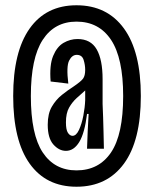

<svg xmlns="http://www.w3.org/2000/svg" viewBox="-20 -640 583 728"><path d="M270 68Q155 68 92.5 -19.5Q30 -107 30 -276Q30 -444 92.5 -532Q155 -620 270 -620Q386 -620 450 -532Q514 -444 514 -276Q514 -107 450 -19.5Q386 68 270 68ZM270 6Q355 6 401 -62Q447 -130 447 -276Q447 -420 401 -489Q355 -558 270 -558Q187 -558 142 -489Q97 -420 97 -276Q97 -130 142 -62Q187 6 270 6ZM230 -68Q204 -68 182.5 -92Q161 -116 161 -167Q161 -209 176.5 -235.5Q192 -262 214.5 -280Q237 -298 259 -312Q287 -331 295 -342Q303 -353 303 -375Q303 -394 297 -413Q291 -432 271 -432Q253 -432 242 -410Q231 -388 239 -323L172 -331Q167 -393 181.5 -428Q196 -463 221 -477.5Q246 -492 274 -492Q324 -492 346.5 -453Q369 -414 369 -340V-246Q370 -223 371 -195Q372 -167 372.5 -141Q373 -115 373.5 -97Q374 -79 374 -76H310Q311 -109 312.5 -142Q314 -175 316 -208H310Q301 -135 280.5 -101.5Q260 -68 230 -68ZM255 -125Q269 -125 279.5 -147.5Q290 -170 296 -201.5Q302 -233 303 -260V-297Q287 -283 270.5 -268Q254 -253 242 -232Q230 -211 230 -176Q230 -148 237.5 -136.5Q245 -125 255 -125Z"/></svg>

Font: Bricolage Grotesque 96pt Condensed Light
Style: Regular
Weight: 300
Width: 3
Designer: Mathieu Triay
Foundry: Atelier Triay
Version: Version 1.001; ttfautohint (v1.8.4.7-5d5b);gftools[0.9.33.de